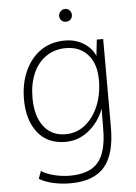

<svg xmlns="http://www.w3.org/2000/svg" viewBox="-58 -704 680 958"><g transform="rotate(-5 281.5 -224.5)"><path d="M255 210Q213 210 171.5 201Q130 192 100 174L114 136Q145 155 183.5 163.5Q222 172 256 172Q355 172 398.5 120.5Q442 69 442 -46L443 -147Q417 -80 365.5 -39Q314 2 249 2Q159 2 110 -61Q61 -124 61 -226Q61 -307 89.5 -369.5Q118 -432 169 -467Q220 -502 290 -502Q343 -502 383.5 -476.5Q424 -451 440 -412L449 -493H481V-51Q481 85 426.5 147.5Q372 210 255 210ZM291 -464Q235 -464 192.5 -435Q150 -406 127 -353.5Q104 -301 104 -231Q104 -140 143.5 -88Q183 -36 253 -36Q308 -36 350.5 -69.5Q393 -103 417.5 -161Q442 -219 442 -291Q442 -372 401.5 -418Q361 -464 291 -464ZM304 -595Q289 -595 280.5 -604.5Q272 -614 272 -627Q272 -639 281.5 -649Q291 -659 304 -659Q319 -659 327.5 -649Q336 -639 336 -627Q336 -614 327.5 -604.5Q319 -595 304 -595Z"/></g></svg>

Font: Livvic ExtraLight
Style: Regular
Weight: 275
Designer: Jacques Le Bailly, Baron von Fonthausen
Version: Version 1.001; ttfautohint (v1.8.2)